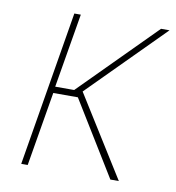

<svg xmlns="http://www.w3.org/2000/svg" viewBox="-67 -605 611 666"><g transform="rotate(10 238.5 -272.5)"><path d="M51.1 0 142 -545.5H164.8L120.7 -284.1H187.5L447.4 -545.5H477.3L217.3 -284.1L394.9 0H365.1L204.5 -261.4H117.9L73.9 0Z"/></g></svg>

Font: Inter UI Thin
Style: Italic
Weight: 100
Italic angle: -9.39999°
Designer: Rasmus Andersson
Foundry: rsms
Version: 3.2;8d6f07862